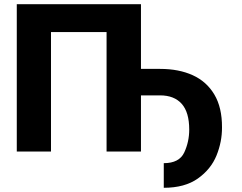

<svg xmlns="http://www.w3.org/2000/svg" viewBox="-20 -727 1159 921"><path d="M656.2 -396.5H748Q837.9 -396.5 904.5 -366.2Q971.2 -335.9 1008.3 -273.4Q1045.4 -210.9 1044.9 -116.2Q1045.4 -47.4 1018.6 18.8Q991.7 85 929 129.4Q866.2 173.8 765.6 173.8V55.7Q839.8 55.7 863.8 4.4Q887.7 -46.9 887.7 -105.5Q887.7 -188.5 851.6 -229Q815.4 -269.5 748 -269.5H656.2V0H491.2V-573.2H224.6V0H60.5V-707H656.2Z"/></svg>

Font: Pretendard JP ExtraBold
Style: Regular
Weight: 800
Designer: Base glyphs from Inter by Rasmus Andersson; Hangeul glyphs from Noto Sans CJK(Source Han Sans) by Jang Soo-young and Kan
Foundry: Kil Hyung-jin
Version: Version 1.309